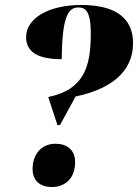

<svg xmlns="http://www.w3.org/2000/svg" viewBox="-20 -744 555 772"><path d="M174 -354 211 -241H221L284 -356C417 -384 515 -449 515 -571C515 -675 439 -724 307 -724C173 -724 85 -669 85 -595C85 -535 132 -506 228 -506C230 -675 253 -714 295 -714C323 -714 345 -700 345 -610C345 -482 322 -384 174 -354ZM190 8C232 8 282 -18 282 -92C282 -142 249 -166 203 -166C148 -166 111 -125 111 -65C111 -15 143 8 190 8Z"/></svg>

Font: Noto Serif Display Condensed Black
Style: Italic
Weight: 900
Width: 3
Italic angle: -12°
Designer: Monotype Design Team
Foundry: Monotype Imaging Inc.
Version: Version 2.009